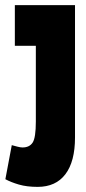

<svg xmlns="http://www.w3.org/2000/svg" viewBox="-20 -720 336 750"><path d="M1 -20 26 -153Q37 -150 48.5 -147Q60 -144 68 -144Q95 -144 107.5 -163Q120 -182 120 -245V-541H38V-700H273V-183Q273 -89 235.5 -39.5Q198 10 127 10Q85 10 54 1Q23 -8 1 -20Z"/></svg>

Font: Georama ExtraCondensed ExtraBold
Style: Regular
Weight: 800
Width: 2
Designer: Jean-Baptiste Levee
Foundry: Production Type
Version: Version 1.000